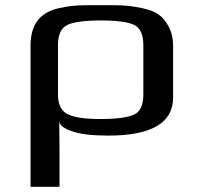

<svg xmlns="http://www.w3.org/2000/svg" viewBox="-20 -514 764 742"><path d="M209 -44C212 -29 229 -16 261 -6C292 5 338 10 399 10C565 10 649 -39 649 -137V-336C649 -365 643 -390 632 -411C610 -452 585 -471 527 -483C468 -495 442 -494 368 -494C293 -494 268 -495 210 -483C131 -466 98 -417 98 -336V208H210V71C210 50 209 -23 209 -44ZM534 -149C534 -108 522 -82 498 -71C473 -60 430 -54 369 -54C309 -54 266 -60 241 -73C216 -86 204 -111 204 -149V-339C204 -380 216 -406 241 -418C265 -429 308 -435 370 -435C432 -435 474 -429 498 -418C522 -406 534 -380 534 -339Z"/></svg>

Font: Gamestation Extended
Style: Regular
Weight: 400
Width: 7
Designer: Jonas Hecksher
Foundry: Jonas Hecksher, Playtypeª, e-types AS
Version: Version 1.003